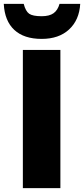

<svg xmlns="http://www.w3.org/2000/svg" viewBox="-41 -972 435 992"><path d="M77.1 0V-713.9H271V0ZM373.5 -952.1Q368.7 -868.7 315.9 -819.8Q263.2 -771 174.3 -771Q83 -771 33 -817.4Q-17.1 -863.8 -21.5 -952.1H81.5Q91.3 -914.1 109.6 -901.1Q127.9 -888.2 174.3 -888.2Q213.9 -888.2 235.6 -903.6Q257.3 -918.9 266.6 -952.1Z"/></svg>

Font: OpenSansExtrabold
Style: Regular
Weight: 800
Foundry: Ascender Corporation
Version: Version 1.10